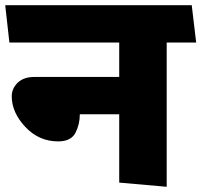

<svg xmlns="http://www.w3.org/2000/svg" viewBox="-31 -700 772 736"><path d="M426 0V-262H275Q275 -223 258 -190.5Q241 -158 192 -158Q118 -158 66 -213.5Q14 -269 14 -331Q14 -361 37 -383Q60 -405 100 -405H426V-537H5L-11 -680H704L721 -537H608V16Z"/></svg>

Font: Palanquin Dark
Style: Bold
Weight: 700
Designer: Pria Ravichandran
Version: Version 1.000